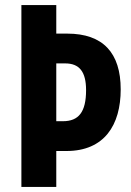

<svg xmlns="http://www.w3.org/2000/svg" viewBox="-20 -734 515 754"><path d="M454 -383C454 -526 385 -602 244 -602H201V-714H64V0H201V-141H241C390 -141 454 -243 454 -383ZM227 -258H201V-485H236C292 -485 318 -452 318 -380C318 -294 289 -258 227 -258Z"/></svg>

Font: Noto Sans Lao Looped ExtraCondensed
Style: Bold
Weight: 700
Width: 2
Designer: Mark Frömberg, Ben Mitchell
Foundry: The Fontpad Ltd
Version: Version 1.002